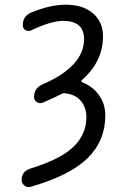

<svg xmlns="http://www.w3.org/2000/svg" viewBox="-20 -550 540 802"><path d="M106.4 154.3Q233.4 115.2 287.1 63Q340.8 10.7 340.8 -59.6Q340.8 -101.6 317.4 -128.9Q293.9 -156.2 252 -160.2Q244.1 -162.1 236.3 -157.2Q210.9 -143.6 158.2 -121.1Q145.5 -116.2 133.8 -123.5Q122.1 -130.9 122.1 -144.5Q122.1 -181.6 157.2 -197.3Q331.1 -272.5 331.1 -386.7Q331.1 -462.9 243.2 -462.9Q194.3 -462.9 109.4 -422.9Q97.7 -418 86.4 -424.3Q75.2 -430.7 75.2 -444.3Q75.2 -482.4 109.4 -497.1Q188.5 -530.3 254.9 -530.3Q327.1 -530.3 368.7 -494.1Q410.2 -458 410.2 -398.4Q410.2 -292 321.3 -214.8Q319.3 -212.9 320.3 -210Q321.3 -207 324.2 -206.1Q368.2 -188.5 394 -151.9Q419.9 -115.2 419.9 -68.4Q419.9 38.1 345.7 110.8Q271.5 183.6 107.4 230.5Q93.8 234.4 82 225.1Q70.3 215.8 70.3 202.1Q70.3 166 106.4 154.3Z"/></svg>

Font: Rounded Mgen+ 1m regular
Style: Regular
Weight: 400
Designer: [Source Han Sans]
Ryoko NISHIZUKA  (kana & ideographs); Paul D. Hunt (Latin, Greek & Cyrillic); Wenlong ZHANG  (bopomofo
Version: Version 1.059.20150602